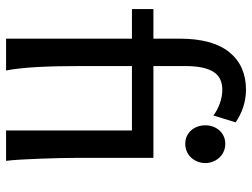

<svg xmlns="http://www.w3.org/2000/svg" viewBox="-119 -712 831 633"><g transform="rotate(90 296.5 -395.5)"><path d="M393.1 -656.7Q393.1 -670.4 397.5 -682.4Q401.9 -694.3 409.9 -703.4Q418 -712.4 429.2 -717.5Q440.4 -722.7 454.1 -722.7Q467.8 -722.7 479.5 -717.5Q491.2 -712.4 499.5 -703.4Q507.8 -694.3 512.7 -682.4Q517.6 -670.4 517.6 -656.7Q517.6 -643.1 512.7 -631.1Q507.8 -619.1 499.5 -610.1Q491.2 -601.1 479.5 -595.9Q467.8 -590.8 454.1 -590.8Q440.4 -590.8 429.2 -595.9Q418 -601.1 409.9 -610.1Q401.9 -619.1 397.5 -631.1Q393.1 -643.1 393.1 -656.7ZM107.4 -485.8V-571.3Q107.4 -681.2 152.1 -736.1Q196.8 -791 275.9 -791Q304.7 -791 332.5 -782Q360.4 -772.9 383.3 -756.8L360.8 -683.6Q342.3 -697.3 319.8 -705.1Q297.4 -712.9 275.9 -712.9Q256.8 -712.9 242.2 -706.3Q227.5 -699.7 217.8 -685.1Q208 -670.4 202.9 -647.2Q197.8 -624 197.8 -590.8V-485.8H500.5V-231.9Q500.5 -208.5 501.2 -176.5Q502 -144.5 503.2 -111.8Q504.4 -79.1 506.1 -49.3Q507.8 -19.5 510.3 0H410.2V-415H197.8V-241.7Q197.8 -206.1 198.5 -171.1Q199.2 -136.2 200.9 -104.5Q202.6 -72.8 205.6 -45.9Q208.5 -19 212.4 0H107.4V-415H9.8V-485.8Z"/></g></svg>

Font: Andika Viet
Style: Regular
Weight: 400
Designer: Victor Gaultney, Annie Olsen, Julie Remington, Don Collingsworth, Eric Hays, Becca Hirsbrunner
Foundry: SIL International
Version: Version 5.000